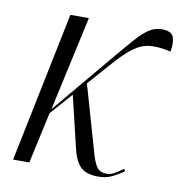

<svg xmlns="http://www.w3.org/2000/svg" viewBox="-67 -605 638 675"><g transform="rotate(10 252.0 -267.5)"><path d="M22 0 132 -536H198L124 -198L309 -419Q344 -461 368.5 -488.5Q393 -516 413.5 -529Q434 -542 457 -542Q493 -542 500 -521.5Q507 -501 501 -470Q457 -480 426.5 -477Q396 -474 367 -452.5Q338 -431 299 -386L231 -309L296 -83Q307 -41 318.5 -24.5Q330 -8 355 -8Q369 -8 383.5 -16.5Q398 -25 412 -36L417 -28Q399 -15 377 -4Q355 7 327 7Q286 7 265.5 -11Q245 -29 234 -73L189 -261L120 -183L80 0Z"/></g></svg>

Font: Noto Serif Display ExtraCondensed Light
Style: Italic
Weight: 300
Width: 2
Italic angle: -12°
Designer: Monotype Design Team
Foundry: Monotype Imaging Inc.
Version: Version 2.009